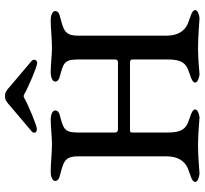

<svg xmlns="http://www.w3.org/2000/svg" viewBox="-45 -768 815 765"><g transform="rotate(-90 362.5 -385.5)"><path d="M231 -646C244 -646 326 -680 352 -695C361 -700 363 -700 372 -695C398 -680 480 -645 493 -645C502 -645 507 -650 507 -656C507 -660 506 -664 501 -668L403 -751C384 -768 377 -773 362 -773C347 -773 340 -768 321 -751L223 -668C218 -664 216 -660 216 -656C216 -650 222 -646 231 -646ZM217 -266C217 -276 222 -275 232 -275H494C504 -275 508 -274 508 -264V-129C508 -92 505 -60 471 -45C449 -35 416 -30 416 -15C416 -5 438 1 449 2C456 2 505 -4 552 -4C600 -4 666 2 673 2C684 1 705 -5 705 -15C705 -30 672 -35 650 -45C616 -60 603 -92 603 -129V-482C603 -539 629 -540 686 -556C695 -559 701 -564 701 -573C701 -585 681 -591 666 -591C632 -591 591 -586 556 -586C520 -586 494 -591 455 -591C440 -591 420 -585 420 -573C420 -564 427 -559 436 -556C493 -540 508 -539 508 -482V-336C508 -326 505 -323 495 -323H230C220 -323 217 -329 217 -334V-482C217 -539 233 -540 290 -556C299 -559 305 -564 305 -573C305 -585 285 -591 270 -591C236 -591 205 -586 170 -586C134 -586 98 -591 59 -591C44 -591 24 -585 24 -573C24 -564 31 -559 40 -556C97 -540 122 -539 122 -482V-129C122 -92 109 -60 75 -45C53 -35 20 -30 20 -15C20 -5 42 1 53 2C60 2 119 -4 166 -4C214 -4 270 2 277 2C288 1 309 -5 309 -15C309 -30 276 -35 254 -45C220 -60 217 -92 217 -129Z"/></g></svg>

Font: EB Garamond SC 08
Style: Regular
Weight: 400
Version: Version 0.016